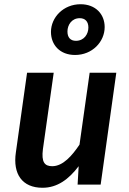

<svg xmlns="http://www.w3.org/2000/svg" viewBox="-20 -873 609 908"><path d="M361 -853C280 -853 221 -791 221 -722C221 -660 264 -613 335 -613C416 -613 475 -675 475 -745C475 -806 432 -853 361 -853ZM357 -787C382 -787 398 -772 398 -743C398 -712 378 -680 339 -680C313 -680 299 -696 299 -724C299 -755 319 -787 357 -787ZM181 15C251 15 305 -25 352 -87L347 0H456L530 -529H404L356 -189C321 -137 278 -87 227 -87C191 -87 175 -106 183 -168L234 -529H108L55 -152C40 -50 85 15 181 15Z"/></svg>

Font: Fira Sans Medium
Style: Italic
Weight: 500
Italic angle: -8°
Designer: bBox Type GmbH & Carrois Corporate GbR & Edenspiekermann AG
Foundry: bBox Type GmbH & Carrois Corporate GbR & Edenspiekermann AG
Version: Version 4.301;PS 004.301;hotconv 1.0.88;makeotf.lib2.5.64775